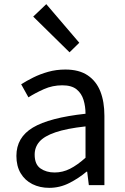

<svg xmlns="http://www.w3.org/2000/svg" viewBox="-20 -892 603 925"><path d="M217 13Q172 13 136 -5Q100 -23 79.5 -57.5Q59 -92 59 -141Q59 -230 138.5 -277.5Q218 -325 392 -344Q392 -379 382.5 -410.5Q373 -442 349 -461.5Q325 -481 280 -481Q233 -481 191.5 -462.5Q150 -444 117 -423L82 -486Q107 -502 140 -518.5Q173 -535 212 -546Q251 -557 295 -557Q361 -557 402.5 -529Q444 -501 463.5 -451.5Q483 -402 483 -334V0H408L400 -65H397Q359 -33 313.5 -10Q268 13 217 13ZM243 -61Q282 -61 317.5 -79Q353 -97 392 -132V-283Q301 -273 247 -254.5Q193 -236 170 -209.5Q147 -183 147 -147Q147 -100 175 -80.5Q203 -61 243 -61ZM315 -640 140 -812 203 -872 362 -686Z"/></svg>

Font: Noto Sans TC Thin
Style: Regular
Weight: 400
Version: Version 2.004-H2;hotconv 1.0.118;makeotfexe 2.5.65603